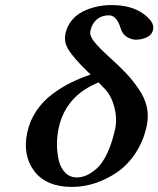

<svg xmlns="http://www.w3.org/2000/svg" viewBox="-20 -718 619 750"><path d="M383.3 -377 365.2 -396Q236.3 -344.2 209 -216.8Q202.6 -186 202.6 -153.8Q202.6 -121.6 209.5 -92Q216.3 -62.5 234.6 -43.7Q252.9 -24.9 280.3 -24.9Q298.3 -24.9 317.1 -32.7Q335.9 -40.5 357.7 -59.6Q379.4 -78.6 398.4 -118.4Q417.5 -158.2 429.7 -213.9Q438.5 -255.4 426 -302Q413.6 -348.6 383.3 -377ZM334 -426.8 322.3 -438Q268.1 -491.2 248.3 -522.5Q228.5 -553.7 235.8 -586.9Q241.7 -615.2 259.5 -637.5Q277.3 -659.7 302.5 -672.4Q327.6 -685.1 356.2 -691.7Q384.8 -698.2 415.5 -698.2Q491.7 -698.2 538.1 -665.5Q584.5 -632.8 578.1 -603Q573.7 -581.5 553.5 -572.3Q533.2 -563 510.7 -563Q494.1 -563 476.3 -573.2Q458.5 -583.5 451.2 -607.9Q436 -657.7 405.8 -658.2Q377.4 -658.2 358.4 -642.3Q339.4 -626.5 333 -597.2Q329.1 -578.6 347.7 -555.4Q366.2 -532.2 403.8 -498Q446.3 -460 472.9 -431.6Q499.5 -403.3 522.9 -368.7Q546.4 -334 553.7 -298.8Q561 -263.7 553.2 -226.1Q540.5 -167 509.5 -120.1Q478.5 -73.2 437.5 -45.2Q396.5 -17.1 351.3 -2.4Q306.2 12.2 261.2 12.2Q161.6 12.2 114.5 -48.8Q67.4 -109.9 86.4 -200.2Q96.2 -246.1 121.8 -284.4Q147.5 -322.8 183.8 -349.9Q220.2 -377 256.6 -395Q293 -413.1 334 -426.8Z"/></svg>

Font: Linux Libertine Slanted
Style: Semibold Slanted
Weight: 600
Designer: Philipp H. Poll
Foundry: Philipp H. Poll
Version: Version 5.1.1